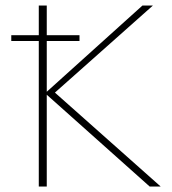

<svg xmlns="http://www.w3.org/2000/svg" viewBox="-20 -678 627 698"><path d="M524 0 144 -339 498 -658H536L168 -331L170 -350L564 0ZM121 0V-658H150V0ZM21 -529V-550H269V-529Z"/></svg>

Font: Ysabeau Office Thin
Style: Regular
Weight: 250
Designer: Christian Thalmann (Catharsis Fonts)
Version: Version 2.001;gftools[0.9.30]; featfreeze: tnum,lnum,ss02